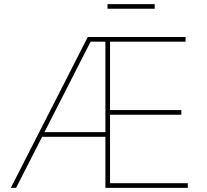

<svg xmlns="http://www.w3.org/2000/svg" viewBox="-20 -906 998 926"><path d="M32.2 0H57.6L183.1 -246.1H488.3V0H885.7V-22.5H510.7V-352.5H854.5V-375H510.7V-705.1H875V-727.5H403.3ZM726.1 -886.2H498.5V-863.8H726.1ZM194.3 -268.6 417 -705.1H488.3V-268.6Z"/></svg>

Font: Raveo Thin
Style: Regular
Weight: 100
Designer: Jakub Foglar, Rasmus Andersson (Inter)
Foundry: Jakubfoglar.com
Version: Version 1.100;Glyphs 3.2.3 (3260)